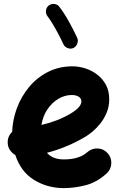

<svg xmlns="http://www.w3.org/2000/svg" viewBox="-20 -906 622 993"><path d="M531.2 -8.8Q481 37.1 422.9 52Q364.7 66.9 310.1 66.9Q225.6 66.9 156.7 24.9Q87.9 -17.1 59.1 -104.5Q43 -113.3 32 -129.2Q21 -145 20 -165Q17.6 -199.7 43 -224.1Q44.9 -285.6 67.1 -345.9Q89.4 -406.2 129.9 -455.3Q170.4 -504.4 227.5 -533.7Q284.7 -563 355.5 -563Q386.7 -563 419.9 -552.7Q453.1 -542.5 481.4 -521.2Q509.8 -500 527.3 -468.3Q544.9 -436.5 544.9 -393.1Q544.9 -355 531.5 -323Q518.1 -291 498.3 -266.6Q478.5 -242.2 458.5 -225.6Q438.5 -209 424.8 -200.7Q376.5 -171.9 325.9 -150.6Q275.4 -129.4 222.7 -115.7Q252.4 -81.5 310.1 -81.5Q390.1 -81.5 431.6 -119.1Q454.6 -139.6 485.4 -138.2Q516.1 -136.7 536.6 -113.8Q557.1 -91.3 555.7 -60.3Q554.2 -29.3 531.2 -8.8ZM351.1 -414.6Q314.9 -414.6 281.7 -394.8Q248.5 -375 225.1 -340.1Q201.7 -305.2 194.3 -259.8Q278.8 -279.3 343.3 -317.4Q376.5 -337.4 388.7 -352.8Q400.9 -368.2 400.9 -380.9Q400.9 -396.5 387.5 -405.5Q374 -414.6 351.1 -414.6ZM231.9 -877.4Q244.6 -887.2 261 -885.5Q277.3 -883.8 286.6 -871.1Q311.5 -839.4 336.4 -794.4Q361.3 -749.5 379.4 -710Q385.7 -696.3 379.6 -680.2Q373.5 -664.1 359.4 -657.7Q345.7 -651.4 329.8 -657.5Q314 -663.6 307.6 -677.7Q296.9 -701.7 282.2 -729.2Q267.6 -756.8 252.7 -781.7Q237.8 -806.6 225.1 -822.8Q215.8 -835.4 217.8 -851.6Q219.7 -867.7 231.9 -877.4Z"/></svg>

Font: Mikhak-DS1-FD ExtraBold
Style: Regular
Weight: 800
Designer: Amin Abedi
Version: Version 3.2